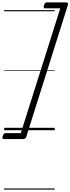

<svg xmlns="http://www.w3.org/2000/svg" viewBox="-35 -1095 593 1615"><path d="M-12 50Q-8 36 -2 30.5Q4 25 12 25H140L472 -1025H344Q336 -1025 333.5 -1030.5Q331 -1036 335 -1050Q339 -1064 345 -1069.5Q351 -1075 359 -1075H516Q543 -1075 537 -1056L186 56Q181 75 153 75H-3Q-11 75 -14 69.5Q-17 64 -12 50ZM0 490H425V500H0ZM0 -20H425V0H0ZM0 -505H425V-500H0ZM0 -1010H425V-1000H0Z"/></svg>

Font: Playwrite NZ Guides
Style: Regular
Weight: 400
Designer: Veronika Burian, José Scaglione
Foundry: TypeTogether
Version: Version 1.003